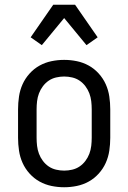

<svg xmlns="http://www.w3.org/2000/svg" viewBox="-20 -780 540 808"><path d="M250 8Q223 8 196.5 2.5Q170 -3 146.5 -16Q123 -29 104.5 -49.5Q86 -70 75 -94.5Q64 -119 60 -146Q56 -173 56 -200V-320Q56 -347 60 -374Q64 -401 75 -425.5Q86 -450 104.5 -470.5Q123 -491 146.5 -504Q170 -517 196.5 -522.5Q223 -528 250 -528Q277 -528 303.5 -522.5Q330 -517 353.5 -504Q377 -491 395.5 -470.5Q414 -450 425 -425.5Q436 -401 440 -374Q444 -347 444 -320V-200Q444 -173 440 -146Q436 -119 425 -94.5Q414 -70 395.5 -49.5Q377 -29 353.5 -16Q330 -3 303.5 2.5Q277 8 250 8ZM250 -62Q267 -62 284 -66Q301 -70 315 -79.5Q329 -89 339.5 -103Q350 -117 356 -133Q362 -149 364 -166Q366 -183 366 -200V-320Q366 -337 364 -354Q362 -371 356 -387Q350 -403 339.5 -417Q329 -431 315 -440.5Q301 -450 284 -454Q267 -458 250 -458Q233 -458 216 -454Q199 -450 185 -440.5Q171 -431 160.5 -417Q150 -403 144 -387Q138 -371 136 -354Q134 -337 134 -320V-200Q134 -183 136 -166Q138 -149 144 -133Q150 -117 160.5 -103Q171 -89 185 -79.5Q199 -70 216 -66Q233 -62 250 -62ZM156 -590 109 -623 204 -760H296L391 -623L344 -590L250 -704Z"/></svg>

Font: Iosevka
Style: Regular
Weight: 400
Monospace: yes
Designer: Belleve Invis
Foundry: Belleve Invis
Version: Version 33.2.3; ttfautohint (v1.8.4)